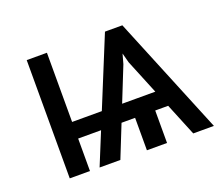

<svg xmlns="http://www.w3.org/2000/svg" viewBox="-93 -667 942 806"><g transform="rotate(-20 378.0 -264.0)"><path d="M362.8 -219.2V-145H134.3V-219.2ZM467.8 -373.5 318.4 0H225.6L441.9 -528.3H510.7ZM644 0 491.2 -373.5 450.2 -528.3H519.5L736.3 0ZM628.9 -219.2V-145H338.4V-219.2ZM526.9 -200.7V0H437V-200.7ZM182.6 -528.3V0H92.3V-528.3Z"/></g></svg>

Font: RobotoDEMO
Style: Regular
Weight: 400
Designer: Christian Robertson
Foundry: Google
Version: Version 2.136